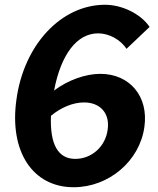

<svg xmlns="http://www.w3.org/2000/svg" viewBox="-20 -774 663 806"><path d="M421 -754C237 -754 80 -586 49 -356C18 -137 118 12 289 12C437 12 566 -98 586 -240C605 -370 524 -464 401 -464C339 -464 266 -438 207 -394C236 -546 303 -634 392 -634C437 -634 486 -608 511 -569L608 -661C570 -717 491 -754 421 -754ZM333 -344C400 -344 442 -299 432 -230C423 -159 365 -107 296 -107C223 -107 189 -169 194 -288C235 -322 285 -344 333 -344Z"/></svg>

Font: Cheyenne Sans
Style: Bold Italic
Weight: 700
Italic angle: -8.13011°
Designer: The Public Sans project authors (U.S. Web Design System), Libre Franklin designed by Pablo Impallari and Rodrigo Fuenzal
Foundry: The Cheyenne Sans Project Authors
Version: Version 2.007